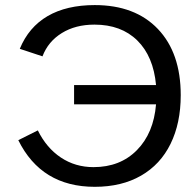

<svg xmlns="http://www.w3.org/2000/svg" viewBox="-20 -718 759 748"><path d="M348.1 -622.1Q273.9 -622.1 220.7 -589.1Q167.5 -556.2 145.5 -498.5L57.1 -527.8Q91.8 -612.3 165.5 -655.3Q239.3 -698.2 349.1 -698.2Q506.3 -698.2 595.2 -605Q684.1 -511.7 684.1 -347.2Q684.1 -238.3 644.5 -157.7Q605 -77.1 529.5 -33.7Q454.1 9.8 349.1 9.8Q141.1 9.8 51.3 -171.9L127.4 -210Q161.1 -141.6 217.3 -104.2Q273.4 -66.9 344.2 -66.9Q448.2 -66.9 513.4 -133.1Q578.6 -199.2 587.9 -311.5H268.6V-386.7H587.9Q577.6 -498.5 514.9 -560.3Q452.1 -622.1 348.1 -622.1Z"/></svg>

Font: Arial
Style: Regular
Weight: 400
Designer: Steve Matteson
Foundry: Ascender Corporation
Version: Version 2.00.3